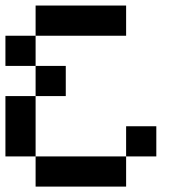

<svg xmlns="http://www.w3.org/2000/svg" viewBox="-20 -576 707 707"><path d="M111.1 -444.4V-555.6H444.4V-444.4ZM111.1 111.1V0H444.4V111.1ZM444.4 0V-111.1H555.6V0ZM111.1 -222.2V-333.3H222.2V-222.2ZM0 -333.3V-444.4H111.1V-333.3ZM0 0V-222.2H111.1V0Z"/></svg>

Font: Pixeloid Mono
Style: Regular
Weight: 400
Monospace: yes
Designer: GGBotNet
Foundry: GGBotNet
Version: 0.5